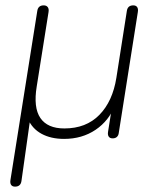

<svg xmlns="http://www.w3.org/2000/svg" viewBox="-20 -510 585 716"><path d="M19 161 119 -469Q122 -490 143 -490Q153 -490 158 -483.5Q163 -477 161 -465L117 -188Q104 -109 130.5 -70Q157 -31 220 -31Q301 -31 350.5 -81.5Q400 -132 414 -220L453 -469Q456 -490 477 -490Q487 -490 491.5 -483.5Q496 -477 494 -465L423 -15Q422 -5 416 0.5Q410 6 400 6Q390 6 385.5 -0.5Q381 -7 383 -19L399 -120H410Q387 -60 336.5 -26Q286 8 219 8Q170 8 135 -11Q100 -30 84 -67L93 -69L60 165Q57 186 36 186Q26 186 21.5 179.5Q17 173 19 161Z"/></svg>

Font: SN Pro Thin
Style: Italic
Weight: 200
Italic angle: -9°
Designer: Tobias Whetton
Foundry: Supernotes
Version: Version 1.003;Glyphs 3.3 (3324)